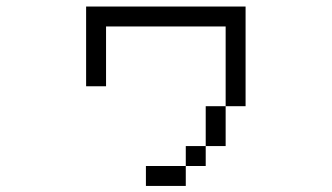

<svg xmlns="http://www.w3.org/2000/svg" viewBox="-20 -458 1040 602"><path d="M562.5 62.5H437.5V125H562.5ZM562.5 62.5H625V0H562.5ZM625 0H687.5Q687.5 0 687.5 -125H625Q625 -125 625 0ZM687.5 -125H750V-437.5H250Q250 -437.5 250 -187.5H312.5V-375H687.5Q687.5 -375 687.5 -125Z"/></svg>

Font: BFUnifontExMono
Style: Regular
Weight: 500
Version: Version 15.0.06